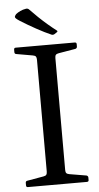

<svg xmlns="http://www.w3.org/2000/svg" viewBox="-62 -980 527 1018"><g transform="rotate(-5 201.5 -471.5)"><path d="M268 -804 256 -796Q248 -791 240 -794Q205 -809 160.5 -833.5Q116 -858 78 -882Q64 -891 58.5 -896.5Q53 -902 54.5 -907Q56 -912 62 -919Q72 -927 85.5 -933.5Q99 -940 117 -943Q127 -944 133 -937Q153 -916 176.5 -893.5Q200 -871 224 -850.5Q248 -830 269 -814Q276 -809 268 -804ZM151 0V-742H249V0ZM44 0Q35 0 35 -10V-23Q35 -33 45 -34L131 -49Q143 -51 147 -56.5Q151 -62 151 -74V-215H249V-73Q249 -61 253.5 -56Q258 -51 270 -49L359 -34Q368 -31 368 -22V-9Q368 0 358 0ZM35 -732Q35 -742 44 -742H358Q368 -742 368 -733V-720Q368 -711 359 -708L270 -693Q258 -691 253.5 -686Q249 -681 249 -669V-527H151V-668Q151 -680 147 -685.5Q143 -691 131 -693L45 -708Q35 -709 35 -719Z"/></g></svg>

Font: Hahmlet
Style: Regular
Weight: 400
Designer: Minjoo Ham & Mark Frömberg
Foundry: hypertype
Version: Version 1.002